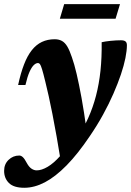

<svg xmlns="http://www.w3.org/2000/svg" viewBox="-77 -650 636 932"><path d="M46.5 -237.5H11Q23.5 -295.5 39.8 -337.5Q56 -379.5 77.5 -406.5Q99 -433.5 126.5 -446.5Q154 -459.5 188.5 -459.5Q209 -459.5 223.8 -451.2Q238.5 -443 249.8 -424Q261 -405 272 -372Q283.5 -340 295 -291Q306.5 -242 318.8 -174.8Q331 -107.5 343 -20L221 150Q208.5 73.5 197.8 12.5Q187 -48.5 177.5 -96.5Q168 -144.5 159.5 -183Q151 -221.5 143 -253.5Q133 -295 127 -314.2Q121 -333.5 116.8 -338.8Q112.5 -344 107.5 -344Q97.5 -344 87 -334Q76.5 -324 66.2 -301Q56 -278 46.5 -237.5ZM275 20 295 25.5Q327.5 -24.5 351 -76.8Q374.5 -129 389.2 -186Q404 -243 410.8 -307.2Q417.5 -371.5 416.5 -445Q433 -449 460.2 -451.8Q487.5 -454.5 510.5 -454.5Q525 -454.5 532 -449Q539 -443.5 539 -430.5Q539 -404.5 531.8 -368.2Q524.5 -332 509.8 -288.2Q495 -244.5 473.5 -195.2Q452 -146 423.5 -94Q395 -42 359.5 10Q301 97 246.5 152.5Q192 208 141 234.8Q90 261.5 41 261.5Q-10.5 261.5 -33.8 238.2Q-57 215 -57 179.5Q-57 146.5 -35.2 125.8Q-13.5 105 16.5 105Q25.5 105 34 113Q42.5 121 53 141Q63.5 160.5 76 168.8Q88.5 177 101 177Q125 177 154.2 159.8Q183.5 142.5 214.8 107.5Q246 72.5 275 20ZM213.5 -559 234.5 -630H505.5L484 -559Z"/></svg>

Font: Newsreader 24pt ExtraBold
Style: Italic
Weight: 800
Italic angle: -17°
Designer: Hugues Gentile
Foundry: Production Type
Version: Version 1.003